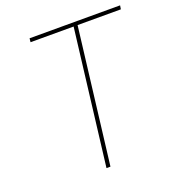

<svg xmlns="http://www.w3.org/2000/svg" viewBox="-128 -805 835 909"><g transform="rotate(-20 289.0 -351.0)"><path d="M578 -702 575 -683H357L274 0H254L337 -683H120L122 -702Z"/></g></svg>

Font: Josefin Sans Thin
Style: Italic
Weight: 200
Italic angle: -7°
Designer: Santiago Orozco
Foundry: Typemade
Version: Version 2.000